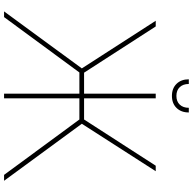

<svg xmlns="http://www.w3.org/2000/svg" viewBox="-22 -904 926 921"><g transform="rotate(90 440.5 -443.0)"><path d="M451.2 -727.5V0H428.7V-727.5ZM34.2 0 307.6 -373 79.1 -727.5H106.4L328.1 -383.8H552.7L774.4 -727.5H800.8L573.2 -373L846.7 0H818.4L552.7 -361.3H327.1L61.5 0ZM439.5 -805.2Q403.3 -805.2 381.6 -827.4Q359.9 -849.6 359.9 -886.2H382.3Q382.3 -858.9 397.5 -842.8Q412.6 -826.7 439.5 -826.7Q466.3 -826.7 481.4 -842.8Q496.6 -858.9 496.6 -886.2H519Q519 -849.6 497.3 -827.4Q475.6 -805.2 439.5 -805.2Z"/></g></svg>

Font: Inter Tight Thin
Style: Regular
Weight: 250
Designer: Rasmus Andersson
Foundry: rsms
Version: Version 3.004